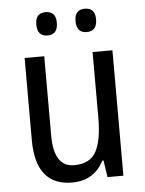

<svg xmlns="http://www.w3.org/2000/svg" viewBox="-53 -767 620 819"><g transform="rotate(-5 257.5 -357.0)"><path d="M341 -624Q385 -624 385 -675Q385 -724 341 -724Q297 -724 297 -675Q297 -624 341 -624ZM173 -624Q217 -624 217 -675Q217 -724 173 -724Q129 -724 129 -675Q129 -624 173 -624ZM358 -537V-254Q358 -159 332 -111Q306 -63 238 -63Q151 -63 151 -197V-537H67V-186Q67 10 223 10Q317 10 359 -72H364L375 0H443V-537Z"/></g></svg>

Font: Noto Sans Display SemiCondensed
Style: Regular
Weight: 400
Width: 4
Designer: Monotype Design team
Foundry: Monotype Imaging Inc.
Version: 1.000